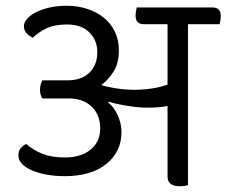

<svg xmlns="http://www.w3.org/2000/svg" viewBox="-20 -636 787 667"><path d="M633 -552V7Q627 9 619.5 10Q612 11 604 11Q562 11 562 -23V-268Q548 -265 531.5 -263.5Q515 -262 489 -262Q473 -262 454.5 -264Q436 -266 418 -269Q400 -272 384 -275.5Q368 -279 358 -283L356 -280Q376 -264 389 -235.5Q402 -207 402 -177Q402 -109 349.5 -66.5Q297 -24 205 -24Q173 -24 144 -29Q115 -34 92.5 -43.5Q70 -53 57 -66Q44 -79 44 -96Q44 -113 52.5 -122Q61 -131 71 -136Q96 -114 128 -101.5Q160 -89 205 -89Q261 -89 294.5 -116Q328 -143 328 -190Q328 -238 298 -266Q268 -294 220 -294H127Q123 -301 121 -307.5Q119 -314 119 -324Q119 -342 127 -357H216Q263 -357 290.5 -383.5Q318 -410 318 -455Q318 -496 290.5 -523.5Q263 -551 212 -551Q168 -551 139.5 -536.5Q111 -522 94 -505Q81 -511 72 -521Q63 -531 63 -545Q63 -558 74.5 -571Q86 -584 106 -594Q126 -604 153 -610Q180 -616 212 -616Q249 -616 282 -605.5Q315 -595 340 -575Q365 -555 379 -526Q393 -497 393 -461Q393 -416 374 -386.5Q355 -357 332 -341Q338 -338 351.5 -335Q365 -332 380.5 -329.5Q396 -327 413 -325.5Q430 -324 444 -324Q511 -324 562 -342V-552H479Q451 -552 451 -582Q451 -588 452 -595Q453 -602 455 -610H719Q747 -610 747 -580Q747 -574 746 -567Q745 -560 743 -552Z"/></svg>

Font: Baloo 2
Style: Regular
Weight: 400
Designer: Sarang Kulkarni and Ek Type
Foundry: Ek Type
Version: Version 1.640;hotconv 1.0.111;makeotfexe 2.5.65597; ttfautoh